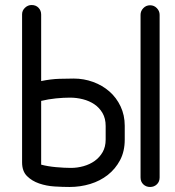

<svg xmlns="http://www.w3.org/2000/svg" viewBox="-20 -745 696 765"><path d="M477 -189Q477 -142 458.5 -107Q440 -72 409.5 -48Q379 -24 339.5 -12Q300 0 257 0Q230 0 197.5 -2Q165 -4 136 -14Q107 -24 87.5 -43.5Q68 -63 68 -98V-688Q68 -703 79.5 -714Q91 -725 106 -725Q123 -725 133.5 -714Q144 -703 144 -687V-422Q183 -430 216.5 -431Q250 -432 274 -432Q314 -432 351 -418.5Q388 -405 416 -380.5Q444 -356 460.5 -321Q477 -286 477 -244ZM401 -243Q401 -273 388.5 -294.5Q376 -316 356 -329.5Q336 -343 310.5 -349.5Q285 -356 259 -356Q233 -356 203 -353Q173 -350 144 -343V-89Q170 -82 203.5 -79Q237 -76 263 -76Q288 -76 313 -83Q338 -90 357.5 -104Q377 -118 389 -139Q401 -160 401 -189ZM540 -686Q540 -701 551 -712.5Q562 -724 578 -724Q594 -724 605 -712.5Q616 -701 616 -686V-38Q616 -21 605 -10.5Q594 0 578 0Q562 0 551 -10.5Q540 -21 540 -38Z"/></svg>

Font: VDS Compensated
Style: Light
Weight: 300
Designer: artmaker
Foundry: artmaker
Version: Version 1.000 2012 initial release